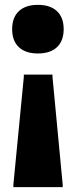

<svg xmlns="http://www.w3.org/2000/svg" viewBox="-20 -570 313 790"><path d="M136 -550Q187 -550 214.5 -524Q242 -498 242 -450Q242 -402 214.5 -376Q187 -350 136 -350Q85 -350 57.5 -376Q30 -402 30 -450Q30 -498 57.5 -524Q85 -550 136 -550ZM78 -263H196V-253L238 190V200H35V190L78 -253Z"/></svg>

Font: Encode Sans Compressed
Style: Black
Weight: 900
Designer: Pablo Impallari, Andres Torresi
Foundry: Pablo Impallari, Andres Torresi
Version: Version 1.000; ttfautohint (v1.00) -l 8 -r 50 -G 200 -x 14 -